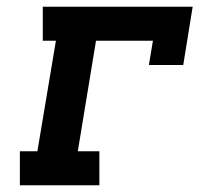

<svg xmlns="http://www.w3.org/2000/svg" viewBox="-20 -550 640 570"><path d="M39 0V-101H91L146 -429H107V-530H552L524 -357H422L434 -429H265L211 -101H275V0Z"/></svg>

Font: Iosevka Slab Extended Oblique
Style: Bold
Weight: 700
Width: 7
Italic angle: -9°
Monospace: yes
Designer: Belleve Invis
Foundry: Belleve Invis
Version: Version 11.1.1; ttfautohint (v1.8.3)